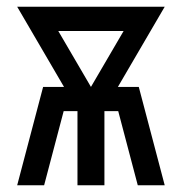

<svg xmlns="http://www.w3.org/2000/svg" viewBox="-20 -550 540 570"><path d="M31 0 108 -292H170L31 -530H469L330 -292H392L469 0H389L331 -220H290V0H210V-220H169L111 0ZM250 -292 347 -458H153Z"/></svg>

Font: Iosevka SS01
Style: Regular
Weight: 400
Monospace: yes
Designer: Belleve Invis
Foundry: Belleve Invis
Version: 2.3.3; ttfautohint (v1.8.3)